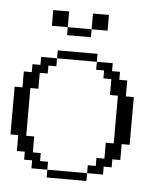

<svg xmlns="http://www.w3.org/2000/svg" viewBox="-43 -550 476 587"><g transform="rotate(5 195.0 -256.0)"><path d="M121.6 0V-23.9H243.7V0ZM72.8 -23.9V-48.3H48.3V-72.8H23.9V-121.6H0V-268.1H23.9V-316.9H48.3V-341.3H72.8V-365.7H121.6V-341.3H97.2V-316.9H72.8V-268.1H48.3V-121.6H72.8V-72.8H97.2V-48.3H121.6V-23.9ZM243.7 -23.9V-48.3H268.1V-72.8H292.5V-121.6H316.9V-268.1H292.5V-316.9H268.1V-341.3H243.7V-365.7H292.5V-341.3H316.9V-316.9H341.3V-268.1H365.7V-121.6H341.3V-72.8H316.9V-48.3H292.5V-23.9ZM121.6 -365.7V-390.1H243.7V-365.7ZM146 -439V-463.4H219.2V-439ZM97.2 -463.4V-511.7H146V-463.4ZM219.2 -463.4V-511.7H268.1V-463.4Z"/></g></svg>

Font: FS Mondwest Regular
Style: Regular
Weight: 400
Designer: NZWStudios2024
Foundry: https://fontstruct.com
Version: Version 1.0